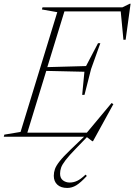

<svg xmlns="http://www.w3.org/2000/svg" viewBox="-46 -708 696 994"><path d="M265 191Q265 214.5 280 225.8Q295 237 314.5 237Q334.5 237 353 228.5Q371.5 220 397 196L403.5 203Q371 238 348.8 251.5Q326.5 265 302 265Q269 265 250.8 248Q232.5 231 232.5 202Q232.5 184.5 238.5 167.2Q244.5 150 262.8 126.8Q281 103.5 318 68L389 0H-26.5L-23.5 -11L60.5 -25L250.5 -645L171 -659L174 -670H587.5L625.5 -688.5H630L604.5 -502.5L593 -502L579 -649H287.5L199 -360.5L399.5 -366L461.5 -484.5H473.5L425.5 -350.5L391.5 -217H379.5L391 -336.5L193.5 -341L95.5 -21H403.5L531.5 -174.5L541 -169L435.5 23H431.5L404 2L349 59Q311.5 97.5 293.5 121Q275.5 144.5 270.2 160.2Q265 176 265 191Z"/></svg>

Font: Newsreader 16pt ExtraLight
Style: Italic
Weight: 275
Italic angle: -17°
Designer: Hugues Gentile
Foundry: Production Type
Version: Version 1.003; ttfautohint (v1.8.3)